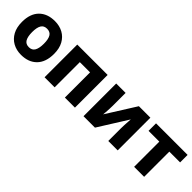

<svg xmlns="http://www.w3.org/2000/svg" viewBox="148 -1414 2280 2280"><g transform="rotate(45 1287.5 -274.5)"><path d="M583 -276Q583 -138 510.5 -64Q438 10 312 10Q234 10 173.5 -23.5Q113 -57 78.5 -120.5Q44 -184 44 -276Q44 -412 116.5 -485.5Q189 -559 315 -559Q393 -559 453.5 -526Q514 -493 548.5 -430Q583 -367 583 -276ZM215 -276Q215 -199 238 -159.5Q261 -120 314 -120Q366 -120 389 -159.5Q412 -199 412 -276Q412 -352 389 -390.5Q366 -429 313 -429Q261 -429 238 -390.5Q215 -352 215 -276Z M1209 -549V0H1040V-423H868V0H699V-549Z M1511 -334Q1511 -311 1509.5 -280.5Q1508 -250 1506 -222Q1504 -194 1502 -180L1734 -549H1927V0H1769V-210Q1769 -236 1770.5 -266.5Q1772 -297 1774 -324.5Q1776 -352 1777 -370L1545 0H1353V-549H1511Z M2552 -423H2371V0H2203V-423H2022V-549H2552Z"/></g></svg>

Font: Noto Sans ExtraBold
Style: Regular
Weight: 800
Designer: Monotype Design Team
Foundry: Monotype Imaging Inc.
Version: Version 2.007